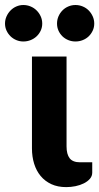

<svg xmlns="http://www.w3.org/2000/svg" viewBox="-74 -741 396 766"><path d="M0 0ZM53.5 -515.5H191.5V-157Q191.5 -125.5 204 -109.5Q216.5 -93.5 245.5 -93.5H294V-52.5Q294 -38.5 284.8 -27.8Q275.5 -17 260.5 -9.5Q245.5 -2 227 1.8Q208.5 5.5 190 5.5Q156.5 5.5 131 -6.2Q105.5 -18 88.2 -38.8Q71 -59.5 62.2 -87.8Q53.5 -116 53.5 -149ZM94.5 -647Q94.5 -632 88.5 -619Q82.5 -606 72.2 -596.2Q62 -586.5 48.2 -581Q34.5 -575.5 19 -575.5Q4.5 -575.5 -8.8 -581Q-22 -586.5 -32 -596.2Q-42 -606 -48 -619Q-54 -632 -54 -647Q-54 -662 -48 -675.5Q-42 -689 -32 -699.2Q-22 -709.5 -8.8 -715.2Q4.5 -721 19 -721Q34.5 -721 48.2 -715.2Q62 -709.5 72.2 -699.2Q82.5 -689 88.5 -675.5Q94.5 -662 94.5 -647ZM302 -647Q302 -632 296 -619Q290 -606 280 -596.2Q270 -586.5 256.2 -581Q242.5 -575.5 227 -575.5Q212 -575.5 198.5 -581Q185 -586.5 175 -596.2Q165 -606 159.2 -619Q153.5 -632 153.5 -647Q153.5 -662 159.2 -675.5Q165 -689 175 -699.2Q185 -709.5 198.5 -715.2Q212 -721 227 -721Q242.5 -721 256.2 -715.2Q270 -709.5 280 -699.2Q290 -689 296 -675.5Q302 -662 302 -647Z"/></svg>

Font: Lato Heavy
Style: Regular
Weight: 800
Designer: Lukasz Dziedzic
Foundry: tyPoland Lukasz Dziedzic
Version: Version 2.007; 2014-02-27